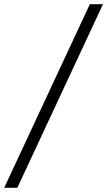

<svg xmlns="http://www.w3.org/2000/svg" viewBox="-113 -780 514 921"><path d="M-93 121 318 -760H381L-30 121Z"/></svg>

Font: Noto Serif Tamil
Style: Italic
Weight: 400
Italic angle: -12°
Designer: Indian Type Foundry, Tom Grace, and the Monotype Design Team
Foundry: Monotype Imaging Inc.
Version: Version 2.003